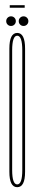

<svg xmlns="http://www.w3.org/2000/svg" viewBox="-20 -736 139 758"><path d="M48 3Q17 3 17 -58Q17 -119 17 -300.5Q17 -482 17 -544Q17 -606 48 -606Q79 -606 79 -544Q79 -482 79 -300.5Q79 -119 79 -58Q79 3 48 3ZM48 -8Q68 -8 68 -65Q68 -122 68 -300.5Q68 -479 68 -537Q68 -595 48 -595Q28 -595 28 -537Q28 -479 28 -300.5Q28 -122 28 -65Q28 -8 48 -8ZM23.5 -633.5Q15.5 -633.5 10 -639Q4.5 -644.5 4.5 -652.5Q4.5 -660.5 10 -666Q15.5 -671.5 23.5 -671.5Q31.5 -671.5 37 -666Q42.5 -660.5 42.5 -652.5Q42.5 -644.5 37 -639Q31.5 -633.5 23.5 -633.5ZM73 -633.5Q65 -633.5 59.5 -639Q54 -644.5 54 -652.5Q54 -660.5 59.5 -666Q65 -671.5 73 -671.5Q81 -671.5 86.5 -666Q92 -660.5 92 -652.5Q92 -644.5 86.5 -639Q81 -633.5 73 -633.5ZM18.5 -705.5V-715.5H77.5V-705.5Z"/></svg>

Font: Anybody UltraCondensed Thin
Style: Regular
Weight: 100
Width: 1
Designer: Tyler Finck
Foundry: Etcetera Type Company
Version: Version 1.110